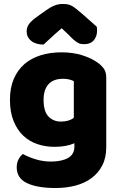

<svg xmlns="http://www.w3.org/2000/svg" viewBox="-20 -764 607 965"><path d="M289 -501Q346 -501 392.5 -486.5Q439 -472 471 -449Q491 -435 502.5 -418Q514 -401 514 -374V-24Q514 29 494 67.5Q474 106 439.5 131.5Q405 157 358.5 169Q312 181 259 181Q168 181 116 156.5Q64 132 64 77Q64 54 73.5 36.5Q83 19 95 10Q124 26 160.5 37Q197 48 236 48Q290 48 322 30Q354 12 354 -28V-44Q313 -26 254 -26Q209 -26 168.5 -39.5Q128 -53 97.5 -81.5Q67 -110 48.5 -155Q30 -200 30 -262Q30 -323 49.5 -368Q69 -413 103.5 -442.5Q138 -472 185.5 -486.5Q233 -501 289 -501ZM351 -356Q344 -360 330.5 -364Q317 -368 297 -368Q248 -368 223.5 -340.5Q199 -313 199 -262Q199 -204 223.5 -178.5Q248 -153 286 -153Q327 -153 351 -172ZM290 -622Q256 -593 237 -575Q218 -557 199 -540Q160 -540 137 -558.5Q114 -577 114 -606Q114 -626 125 -642Q136 -658 162 -677L211 -712Q235 -729 254.5 -736.5Q274 -744 294 -744Q307 -744 317.5 -742.5Q328 -741 339 -735.5Q350 -730 363 -719.5Q376 -709 396 -692L466 -630Q467 -625 467.5 -621Q468 -617 468 -612Q468 -581 451.5 -561.5Q435 -542 404 -542Q394 -542 386 -543.5Q378 -545 369.5 -550Q361 -555 350 -564.5Q339 -574 324 -590Z"/></svg>

Font: Baloo Bhai
Style: Regular
Weight: 400
Designer: Supriya Tembe, Noopur Datye and Ek Type
Foundry: Ek Type
Version: Version 1.100;PS 1.000;hotconv 1.0.88;makeotf.lib2.5.647800;